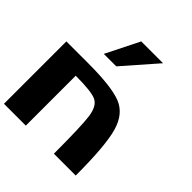

<svg xmlns="http://www.w3.org/2000/svg" viewBox="-258 -1180 1360 1360"><g transform="rotate(45 422.0 -500.0)"><path d="M218.8 0H0V-625H218.8Q453.1 -625 550.8 -585.9Q648.4 -546.9 683.6 -421.9Q718.8 -296.9 718.8 0H500Q500 -281.2 487.3 -367.2Q474.6 -453.1 425.8 -476.6Q377 -500 218.8 -500ZM375 -750H250L375 -1000H593.8Z"/></g></svg>

Font: CraftyPE
Style: Regular
Weight: 400
Designer: Erek Butcher
Foundry: Haunted Coop
Version: Version 0.018;April 4, 2024;FontCreator 15.0.0.2962 64-bit